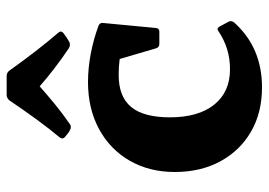

<svg xmlns="http://www.w3.org/2000/svg" viewBox="-135 -658 806 576"><g transform="rotate(-90 268.0 -370.0)"><path d="M294 13Q218 13 161 -20Q104 -53 72 -112Q40 -171 40 -249Q40 -325 74 -384Q108 -443 169 -476Q230 -509 310 -509Q352 -509 396 -500.5Q440 -492 480 -477Q489 -472 487 -463L472 -305Q471 -295 461 -295H424Q414 -295 411 -305L379 -414Q356 -417 331 -417Q266 -417 235 -379.5Q204 -342 204 -263Q204 -178 242 -130.5Q280 -83 348 -83Q380 -83 408 -91.5Q436 -100 463 -118Q470 -124 476 -115L491 -87Q495 -80 489 -71Q414 13 294 13ZM144 -579Q138 -585 143 -593Q169 -624 197.5 -663Q226 -702 255 -745Q262 -753 271 -753H328Q338 -753 344 -745Q374 -703 403 -665.5Q432 -628 458 -598Q465 -590 457 -583Q443 -572 430 -565Q421 -561 412 -566Q348 -609 297 -654Q271 -631 243 -608Q215 -585 183 -563Q175 -558 166 -563Q156 -568 144 -579Z"/></g></svg>

Font: Hahmlet
Style: Bold
Weight: 700
Designer: Minjoo Ham & Mark Frömberg
Foundry: hypertype
Version: Version 1.002; ttfautohint (v1.8.3)